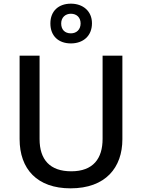

<svg xmlns="http://www.w3.org/2000/svg" viewBox="-20 -1018 776 1048"><path d="M367 -781C433 -781 482 -821 482 -891C482 -958 432 -998 367 -998C300 -998 255 -958 255 -890C255 -821 300 -781 367 -781ZM367 -836C333 -836 314 -857 314 -890C314 -923 337 -943 367 -943C398 -943 420 -923 420 -890C420 -857 398 -836 367 -836ZM648 -258V-714H540V-260C540 -153 489 -83 369 -83C253 -83 196 -146 196 -259V-714H87V-259C87 -95 183 10 365 10C557 10 648 -104 648 -258Z"/></svg>

Font: Noto Sans Lao UI Med
Style: Regular
Weight: 500
Designer: Monotype Design Team
Foundry: Monotype Imaging Inc.
Version: Version 2.000